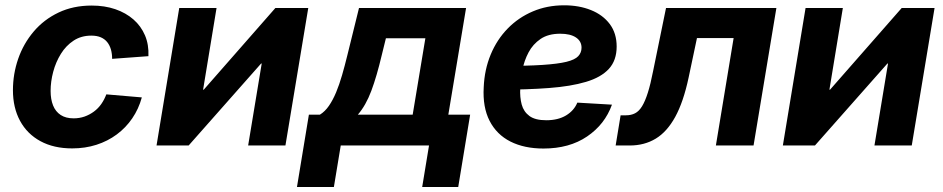

<svg xmlns="http://www.w3.org/2000/svg" viewBox="-20 -560 3629 739"><path d="M257.8 11.2Q187 11.2 135.7 -16.6Q84.5 -44.4 57.1 -95Q29.8 -145.5 29.8 -212.9Q29.8 -275.4 50 -333.7Q70.3 -392.1 109.6 -438.5Q148.9 -484.9 205.3 -511.7Q261.7 -538.6 333 -538.6Q382.8 -538.6 423.6 -524.7Q464.4 -510.7 493.7 -485.1Q522.9 -459.5 538.1 -423.8Q553.2 -388.2 551.3 -343.8L411.6 -333.5Q411.6 -353 407 -369.4Q402.3 -385.7 392.8 -397.7Q383.3 -409.7 368.2 -416.3Q353 -422.9 331.5 -422.9Q292.5 -422.9 263.2 -403.6Q233.9 -384.3 214.4 -352.8Q194.8 -321.3 184.8 -283.7Q174.8 -246.1 174.8 -210Q174.8 -177.7 184.3 -154.1Q193.8 -130.4 213.6 -117.4Q233.4 -104.5 263.2 -104.5Q285.6 -104.5 305.2 -111.3Q324.7 -118.2 341.3 -130.4Q357.9 -142.6 369.9 -159.7Q381.8 -176.8 389.2 -196.8L525.9 -185.1Q513.7 -140.6 489 -104.5Q464.4 -68.4 429.4 -42.5Q394.5 -16.6 351.1 -2.7Q307.6 11.2 257.8 11.2Z M1078.6 0H935.1L987.3 -315.4H984.9L706.1 0H582.5L669.9 -529.3H813.5L761.7 -214.8H764.2L1040 -529.3H1166.5Z M1123 159.7 1168.9 -118.7H1211.4Q1231 -130.9 1246.1 -152.8Q1261.2 -174.8 1273.7 -204.6Q1286.1 -234.4 1296.6 -270.8Q1307.1 -307.1 1316.9 -347.2L1361.8 -529.3H1773.9L1705.6 -118.7H1789.6L1743.7 159.7H1605L1631.3 0H1291.5L1265.1 159.7ZM1357.4 -118.7H1568.4L1617.2 -412.6H1465.3L1449.2 -347.2Q1430.2 -266.6 1409.2 -210.4Q1388.2 -154.3 1357.4 -118.7Z M2071.8 11.7Q1998 11.7 1944.8 -15.1Q1891.6 -42 1864.5 -94.7Q1837.4 -147.5 1841.8 -224.1Q1844.7 -292.5 1868.7 -350.1Q1892.6 -407.7 1934.1 -450.2Q1975.6 -492.7 2030.8 -516.1Q2085.9 -539.6 2151.4 -539.6Q2209 -539.6 2254.6 -521.2Q2300.3 -502.9 2326.9 -467.5Q2353.5 -432.1 2353.5 -380.9Q2353.5 -327.6 2323.5 -294.9Q2293.5 -262.2 2235.4 -244.9Q2177.2 -227.5 2093 -221.2Q2008.8 -214.8 1899.9 -214.8L1915 -306.2Q2008.3 -306.2 2067.6 -310.1Q2127 -314 2159.9 -322Q2192.9 -330.1 2205.6 -343.8Q2218.3 -357.4 2218.3 -376.5Q2218.3 -401.4 2196.8 -415.8Q2175.3 -430.2 2136.2 -430.2Q2090.3 -430.2 2060.8 -410.2Q2031.2 -390.1 2014.4 -358.4Q1997.6 -326.7 1990.5 -290Q1983.4 -253.4 1982.4 -220.2Q1980.5 -185.5 1988 -157.7Q1995.6 -129.9 2017.8 -113.5Q2040 -97.2 2082.5 -97.2Q2127.9 -97.2 2158.7 -115.7Q2189.5 -134.3 2202.1 -165L2335.4 -157.2Q2308.1 -81.1 2239.7 -34.7Q2171.4 11.7 2071.8 11.7Z M2349.6 0 2368.7 -116.2H2389.2Q2409.2 -116.2 2424.3 -124Q2439.5 -131.8 2451.2 -150.9Q2462.9 -169.9 2473.4 -202.9Q2483.9 -235.8 2493.7 -286.1L2543.5 -529.3H2968.3L2880.4 0H2735.4L2803.7 -413.6H2662.6L2630.4 -261.2Q2610.4 -167.5 2578.9 -110.1Q2547.4 -52.7 2503.9 -26.4Q2460.4 0 2403.8 0Z M3489.3 0H3345.7L3397.9 -315.4H3395.5L3116.7 0H2993.2L3080.6 -529.3H3224.1L3172.4 -214.8H3174.8L3450.7 -529.3H3577.1Z"/></svg>

Font: Inter 24pt
Style: Bold Italic
Weight: 700
Italic angle: -9.3988°
Version: Version 4.001;git-66647c0bb